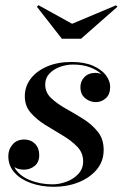

<svg xmlns="http://www.w3.org/2000/svg" viewBox="-20 -709 472 739"><path d="M257.5 -617.5 426.5 -688.5 432 -683 292 -560H218L122 -683L128 -689ZM379 -132Q379 -88 352.2 -56.2Q325.5 -24.5 282 -7.2Q238.5 10 187.5 10Q140 10 100 -4Q60 -18 36 -44.5Q12 -71 12 -108Q12 -134 28.5 -153Q45 -172 73.5 -172Q98.5 -172 114.8 -155.5Q131 -139 131 -112Q131 -84.5 113.2 -70.2Q95.5 -56 72 -56Q50.5 -56 35 -66Q52.5 -33.5 93.2 -16.5Q134 0.5 182 0.5Q209 0.5 236.2 -9.8Q263.5 -20 281.8 -39.8Q300 -59.5 300 -88Q300 -121 277.2 -144.5Q254.5 -168 221 -187.8Q187.5 -207.5 154.2 -228.2Q121 -249 98.2 -275Q75.5 -301 75.5 -338.5Q75.5 -376 98 -405.8Q120.5 -435.5 161 -453Q201.5 -470.5 255 -470.5Q305 -470.5 338.2 -455.8Q371.5 -441 387.8 -419.2Q404 -397.5 404 -375Q404 -345.5 387.2 -330.8Q370.5 -316 349 -316Q326 -316 307.8 -331Q289.5 -346 289.5 -374Q289.5 -396.5 305.2 -412.5Q321 -428.5 346.5 -428.5Q359 -428.5 370 -424Q353.5 -440 325.8 -450.2Q298 -460.5 261 -460.5Q235 -460.5 210.5 -451.5Q186 -442.5 170 -425.5Q154 -408.5 154 -383.5Q154 -353 176.8 -331.5Q199.5 -310 233 -291.2Q266.5 -272.5 300 -251.5Q333.5 -230.5 356.2 -202.2Q379 -174 379 -132Z"/></svg>

Font: Bodoni* 24pt Medium
Style: Italic
Weight: 500
Italic angle: -13°
Version: Version 2.3